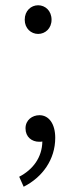

<svg xmlns="http://www.w3.org/2000/svg" viewBox="-20 -534 290 730"><path d="M125 -405C152 -405 176 -426 176 -459C176 -493 152 -514 125 -514C98 -514 74 -493 74 -459C74 -426 98 -405 125 -405ZM70 176C141 140 190 73 190 -10C190 -63 166 -96 130 -96C103 -96 77 -78 77 -46C77 -13 101 5 129 5C133 5 137 5 141 4C140 65 105 111 53 138Z"/></svg>

Font: Source Han Sans SC Light
Style: Regular
Weight: 300
Designer: Ryoko NISHIZUKA (kana & ideographs); Paul D. Hunt (Latin, Greek & Cyrillic); Wenlong ZHANG (bopomofo); Sandoll Communica
Foundry: Adobe Systems Incorporated
Version: Version 1.004;PS 1.004;hotconv 1.0.82;makeotf.lib2.5.63406